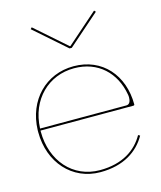

<svg xmlns="http://www.w3.org/2000/svg" viewBox="-113 -837 772 922"><g transform="rotate(-15 272.5 -376.0)"><path d="M132.5 -755 125.5 -747.5 282 -610H293L449.5 -747.5L442.5 -755L289 -620H286ZM474.5 -275H45.5C51.5 -419.5 151.5 -512.5 277.5 -512.5C396.5 -512.5 476 -435.5 495.5 -324C496.5 -319.5 497 -314.5 497 -309C497 -292.5 492 -275 474.5 -275ZM45 -265H507.5C509.5 -265 512.5 -266.5 512.5 -270C512.5 -415 420.5 -522.5 277.5 -522.5C139.5 -522.5 37 -418 32.5 -270.5V-260C32.5 -109.5 132 2.5 272.5 2.5C388.5 2.5 462 -48.5 501 -118L492 -123C454.5 -56.5 385.5 -7.5 272.5 -7.5C138.5 -7.5 45 -114 45 -260Z"/></g></svg>

Font: Znikomit
Style: Regular
Weight: 100
Designer: gluk
Foundry: gluk
Version: Version 0.55